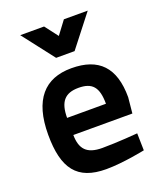

<svg xmlns="http://www.w3.org/2000/svg" viewBox="-140 -837 787 938"><g transform="rotate(-20 253.5 -368.5)"><path d="M267 -93C186 -93 156 -128 155 -201H462L470 -283C470 -438 399 -511 257 -511C118 -511 40 -426 40 -244C40 -68 99 11 250 11C339 11 453 -13 453 -13L451 -102C451 -102 346 -93 267 -93ZM155 -290C155 -373 186 -409 257 -409C328 -409 357 -377 357 -290ZM205 -584H301L429 -748H305L254 -680L202 -748H78Z"/></g></svg>

Font: TitilliumText22L
Style: 800 wt
Weight: 800
Designer: Campivisivi
Foundry: Campivisivi
Version: 1.000